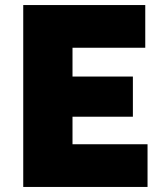

<svg xmlns="http://www.w3.org/2000/svg" viewBox="-20 -740 653 760"><path d="M72 0V-720H267V0ZM176 0V-169H564V0ZM176 -278V-437H506V-278ZM176 -551V-720H555V-551Z"/></svg>

Font: Kufam ExtraBold
Style: Regular
Weight: 800
Designer: Wael Morcos, Artur Schmal
Foundry: Original Type
Version: Version 1.300; ttfautohint (v1.8.3)